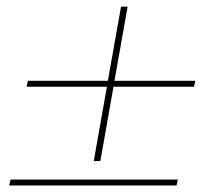

<svg xmlns="http://www.w3.org/2000/svg" viewBox="-20 -655 629 584"><path d="M7.8 -90.8 12.2 -108.9H521L517.1 -90.8ZM348.1 -634.8H368.2L328.1 -409.2H574.2L569.8 -391.1H325.2L285.2 -165H265.1L305.2 -391.1H61L64.9 -409.2H308.1Z"/></svg>

Font: SVN-Poppins Thin
Style: Italic
Weight: 100
Italic angle: -10°
Designer: Ninad Kale (Devanagari), Jonny Pinhorn (Latin)
Foundry: Indian Type Foundry
Version: Version 3.002 2017